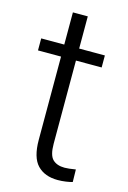

<svg xmlns="http://www.w3.org/2000/svg" viewBox="-106 -709 514 772"><g transform="rotate(15 151.5 -323.5)"><path d="M228 -45Q244 -45 274 -50L275 2Q265 5 248 7.5Q231 10 214 10Q160 10 129.5 -21.5Q99 -53 99 -127V-473H3V-523H99V-657H161V-523H268V-473H161V-127Q161 -79 178.5 -62Q196 -45 228 -45Z"/></g></svg>

Font: Freesentation 3 Light
Style: Regular
Weight: 300
Designer: glyphs from Roboto by Christian Robertson / Hangul glyphs from Noto Sans CJK(Source Han Sans) by Jang Soo-young and Kang
Foundry: PT&
Version: Version 2.001